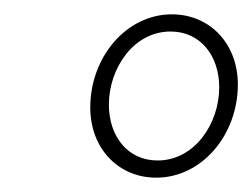

<svg xmlns="http://www.w3.org/2000/svg" viewBox="-20 -704 352 268"><path d="M198 -456C262 -456 312 -516 312 -586C312 -644 272 -684 220 -684C156 -684 106 -624 106 -554C106 -496 146 -456 198 -456ZM200 -480C158 -480 132 -514 132 -558C132 -608 166 -660 218 -660C260 -660 286 -626 286 -582C286 -532 252 -480 200 -480Z"/></svg>

Font: Source Sans Pro ExtraLight
Style: Italic
Weight: 200
Italic angle: -11°
Designer: Paul D. Hunt
Foundry: Adobe Systems Incorporated
Version: Version 3.006;hotconv 1.0.111;makeotfexe 2.5.65597